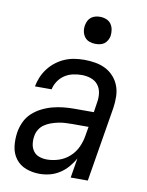

<svg xmlns="http://www.w3.org/2000/svg" viewBox="-85 -804 669 873"><g transform="rotate(10 250.0 -367.5)"><path d="M158 8Q158 8 158 8Q158 8 158 8Q125 8 95.5 -3Q66 -14 47.5 -38.5Q29 -63 25 -95Q21 -127 26 -160Q30 -185 41 -209Q52 -233 71.5 -251Q91 -269 115 -281Q139 -293 164 -299.5Q189 -306 214 -308.5Q239 -311 264 -311H353L360 -357Q364 -379 361 -400.5Q358 -422 345.5 -438Q333 -454 312.5 -461Q292 -468 270 -468Q250 -468 229.5 -463.5Q209 -459 191.5 -447.5Q174 -436 162 -418Q150 -400 146 -380H69Q73 -402 82 -423.5Q91 -445 105.5 -464Q120 -483 139.5 -498Q159 -513 180.5 -522Q202 -531 224.5 -534.5Q247 -538 270 -538Q296 -538 321.5 -533.5Q347 -529 368.5 -518Q390 -507 406.5 -488.5Q423 -470 431.5 -447Q440 -424 440.5 -397.5Q441 -371 437 -345L380 0H301L316 -91Q304 -69 287.5 -50Q271 -31 250 -17.5Q229 -4 205.5 2Q182 8 158 8ZM180 -62Q207 -62 234.5 -71Q262 -80 284 -100Q306 -120 318 -146.5Q330 -173 334 -200L341 -241H264Q248 -241 232 -240Q216 -239 200 -235.5Q184 -232 168.5 -226.5Q153 -221 139 -211.5Q125 -202 116 -187Q107 -172 105 -156Q102 -138 104.5 -120Q107 -102 117 -88Q127 -74 144 -68Q161 -62 180 -62ZM306 -618Q291 -618 277.5 -623Q264 -628 255.5 -639.5Q247 -651 244.5 -665.5Q242 -680 245 -695Q247 -705 252 -715Q257 -725 266 -731.5Q275 -738 285.5 -740.5Q296 -743 306 -743Q321 -743 335 -737.5Q349 -732 357 -720.5Q365 -709 367.5 -694.5Q370 -680 368 -665Q366 -655 360.5 -645Q355 -635 346 -628.5Q337 -622 326.5 -620Q316 -618 306 -618Z"/></g></svg>

Font: Iosevka Curly Oblique
Style: Regular
Weight: 400
Italic angle: -9°
Monospace: yes
Designer: Belleve Invis
Foundry: Belleve Invis
Version: Version 11.1.0; ttfautohint (v1.8.3)